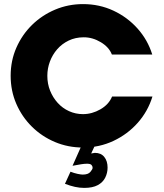

<svg xmlns="http://www.w3.org/2000/svg" viewBox="-20 -710 798 937"><path d="M385 10Q312 10 248 -17Q184 -44 135.5 -92Q87 -140 59.5 -203.5Q32 -267 32 -340Q32 -414 60 -477.5Q88 -541 136.5 -588.5Q185 -636 249 -663Q313 -690 385 -690Q465 -690 533.5 -658Q602 -626 651.5 -570.5Q701 -515 723 -444H526Q512 -480 472 -504Q432 -528 389 -528Q348 -528 315 -512Q282 -496 259 -469.5Q236 -443 223.5 -409.5Q211 -376 211 -340Q211 -301 224.5 -267.5Q238 -234 261.5 -208Q285 -182 317 -167.5Q349 -153 385 -153Q429 -153 470 -176.5Q511 -200 527 -239H724Q702 -167 652.5 -111Q603 -55 534 -22.5Q465 10 385 10ZM297 187 324 128Q342 135 358.5 138.5Q375 142 384 142Q410 142 421 129Q432 116 432 109Q432 101 426.5 95Q421 89 405 89Q392 89 376.5 91.5Q361 94 334 99L402 -54L468 -53L425 39Q442 36 443 36Q473 36 489 56Q505 76 505 108Q505 134 493.5 157Q482 180 457 193.5Q432 207 391 207Q369 207 346 202Q323 197 297 187Z"/></svg>

Font: Teachers ExtraBold
Style: Regular
Weight: 800
Designer: Alfredo Marco Pradil, Chank Diesel
Version: Version 1.001